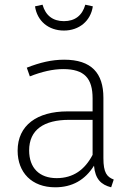

<svg xmlns="http://www.w3.org/2000/svg" viewBox="-20 -786 569 817"><path d="M252 -656C317 -656 366 -697 375 -759L343 -766C330 -720 299 -696 252 -696C205 -696 174 -720 161 -766L129 -759C138 -697 186 -656 252 -656ZM420 -113V-370C420 -475 369 -532 253 -532C200 -532 150 -520 94 -498L107 -461C158 -481 205 -492 249 -492C340 -492 374 -452 374 -367V-312H267C138 -312 55 -253 55 -145C55 -52 115 11 215 11C287 11 342 -20 380 -81C385 -24 410 0 453 11L464 -22C435 -33 420 -51 420 -113ZM221 -28C148 -28 104 -71 104 -146C104 -234 167 -276 274 -276H374V-127C341 -64 292 -28 221 -28Z"/></svg>

Font: Fira Sans ExtraLight
Style: Regular
Weight: 200
Designer: bBox Type GmbH & Carrois Corporate GbR & Edenspiekermann AG
Foundry: bBox Type GmbH & Carrois Corporate GbR & Edenspiekermann AG
Version: Version 4.300;PS 004.300;hotconv 1.0.88;makeotf.lib2.5.64775